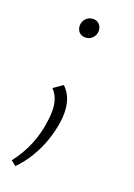

<svg xmlns="http://www.w3.org/2000/svg" viewBox="-91 -411 455 653"><g transform="rotate(15 136.0 -85.0)"><path d="M29 191 12 175Q44 141 65.5 99.5Q87 58 96 13Q105 -24 101.5 -51.5Q98 -79 82 -98L117 -118Q138 -94 142.5 -62Q147 -30 138 7Q130 41 115 74.5Q100 108 78 138Q56 168 29 191ZM148 -293Q138 -293 130.5 -297.5Q123 -302 119.5 -310.5Q116 -319 117 -329Q119 -343 129 -352Q139 -361 153 -361Q164 -361 171 -356Q178 -351 181.5 -343Q185 -335 184 -325Q182 -311 172 -302Q162 -293 148 -293Z"/></g></svg>

Font: Ysabeau ExtraLight
Style: Italic
Weight: 250
Italic angle: -12°
Version: Version 2.000;gftools[0.9.27.dev2+g8671c4b]